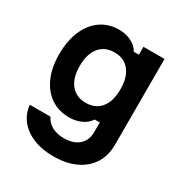

<svg xmlns="http://www.w3.org/2000/svg" viewBox="-191 -772 1083 1136"><g transform="rotate(30 350.0 -204.0)"><path d="M615 -25Q615 50 581 104Q547 158 483.5 188Q420 218 332 218Q255 218 196 194Q137 170 101.5 126.5Q66 83 60 23H201Q217 57 251 75.5Q285 94 332 94Q398 94 434.5 61.5Q471 29 471 -28V-93H436Q418 -63 380.5 -45.5Q343 -28 299 -28Q226 -28 173 -64Q120 -100 90.5 -166Q61 -232 61 -323Q61 -416 90.5 -484Q120 -552 173 -589Q226 -626 299 -626Q344 -626 381.5 -607Q419 -588 436 -556H471V-610H615ZM201 -324Q201 -242 238 -197Q275 -152 340 -152Q406 -152 442.5 -197Q479 -242 479 -324Q479 -406 442.5 -451Q406 -496 340 -496Q275 -496 238 -451Q201 -406 201 -324Z"/></g></svg>

Font: Martian Mono SemiExpanded SemiBold
Style: Regular
Weight: 600
Monospace: yes
Version: Version 0.930